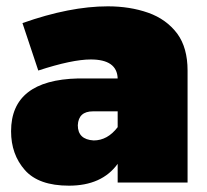

<svg xmlns="http://www.w3.org/2000/svg" viewBox="-20 -577 653 607"><path d="M198 10Q102 10 58.5 -39.5Q15 -89 15 -162Q15 -324 227 -329H352Q350 -389 267 -389Q208 -389 101 -354L51 -504Q201 -557 321 -557Q390.5 -557 448.2 -536.8Q506 -516.5 540.5 -470.5Q573 -426 573 -354V0H352V-59Q302 10 198 10ZM276 -133Q320 -133 352 -175V-225H274Q228 -225 226 -181Q226 -136 276 -133Z"/></svg>

Font: Argentum Novus Black
Style: Regular
Weight: 900
Designer: Julieta Ulanovsky (font) & Cristiano Sobral (main changes)
Foundry: Julieta Ulanovsky (font) & Cristiano Sobral (main changes)
Version: Version 3.00;November 27, 2020;FontCreator 13.0.0.2655 64-bi